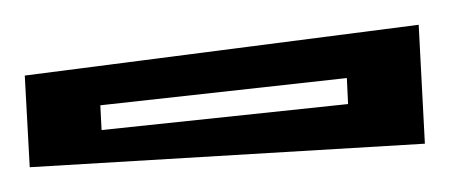

<svg xmlns="http://www.w3.org/2000/svg" viewBox="-20 -713 363 155"><path d="M4 -578 0 -652 318 -693 323 -597ZM261 -629 260 -650 61 -628 62 -608Z"/></svg>

Font: Blaka Hollow
Style: Regular
Weight: 400
Designer: Mohamed Gaber
Foundry: Kief Type Foundry
Version: Version 1.003; ttfautohint (v1.8.4.7-5d5b)